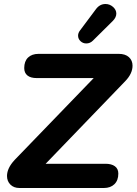

<svg xmlns="http://www.w3.org/2000/svg" viewBox="-20 -939 682 959"><path d="M15 -60Q15 -99 53 -140L448 -549H164Q133 -549 117 -562Q101 -575 101 -599Q101 -633 120 -651.5Q139 -670 173 -670H573Q606 -670 624 -653.5Q642 -637 642 -611Q642 -571 605 -533L208 -121H507Q537 -121 554 -108.5Q571 -96 571 -72Q571 -38 551.5 -19Q532 0 499 0H77Q49 0 32 -17Q15 -34 15 -60ZM411 -722Q394 -722 382 -733.5Q370 -745 370 -761Q370 -774 379 -786L459 -893Q478 -919 507 -919Q528 -919 544.5 -904.5Q561 -890 561 -871Q561 -852 543 -834L444 -736Q430 -722 411 -722Z"/></svg>

Font: SN Pro Bold
Style: Bold Italic
Weight: 700
Italic angle: -9°
Designer: Tobias Whetton
Foundry: Supernotes
Version: Version 1.003